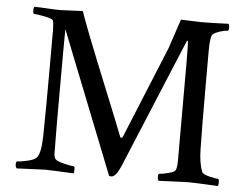

<svg xmlns="http://www.w3.org/2000/svg" viewBox="-48 -705 985 766"><g transform="rotate(5 444.5 -322.0)"><path d="M607.4 -528.3Q607.4 -528.3 646.5 -645.5Q658.2 -645.5 688 -644Q717.8 -642.6 728.5 -642.6Q763.7 -642.6 836.9 -645.5Q840.8 -641.6 840.8 -631.8Q840.8 -617.2 835 -617.2H833Q822.3 -617.2 804.7 -611.3Q787.1 -605.5 778.3 -598.6Q767.6 -589.8 767.6 -532.2V-421.9Q767.6 -212.9 769.5 -136.7Q770.5 -81.1 784.2 -46.9Q789.1 -38.1 814.5 -31.7Q839.8 -25.4 849.6 -25.4Q853.5 -25.4 853.5 -11.7Q853.5 -2.9 851.6 2.9Q753.9 -2 732.4 -2Q726.6 -2 614.3 2.9Q609.4 0 609.4 -12.7Q609.4 -25.4 614.3 -25.4Q624 -25.4 644 -30.3Q664.1 -35.2 672.9 -40Q683.6 -46.9 683.6 -82V-117.2V-477.5Q683.6 -564.5 680.7 -564.5Q677.7 -564.5 674.8 -556.6L460 -40Q441.4 2 423.8 2Q420.9 2 415 0L190.4 -567.4Q189.5 -496.1 189.5 -347.7Q189.5 -307.6 189.5 -265.1Q189.5 -222.7 189.5 -190.4Q189.5 -158.2 189.9 -132.3Q190.4 -106.4 190.4 -90.8Q190.4 -75.2 190.4 -73.2Q190.4 -55.7 196.3 -47.9Q202.1 -40 231.4 -32.7Q260.7 -25.4 271.5 -25.4Q275.4 -25.4 275.4 -10.7Q275.4 -2.9 273.4 2.9Q175.8 -2 160.2 -2Q158.2 -2 45.9 2.9Q40 -2.9 40 -11.7Q40 -25.4 45.9 -25.4Q59.6 -25.4 86.4 -31.7Q113.3 -38.1 121.1 -46.9Q137.7 -63.5 139.6 -131.8Q141.6 -249 141.6 -417V-558.6Q141.6 -583 137.7 -597.7Q134.8 -604.5 104 -610.8Q73.2 -617.2 60.5 -617.2Q56.6 -617.2 56.6 -631.8Q56.6 -643.6 60.5 -645.5Q80.1 -645.5 109.9 -643.6Q139.6 -641.6 164.1 -641.6L253.9 -645.5Q261.7 -619.1 293 -539.6Q324.2 -460 373.5 -338.9Q422.9 -217.8 446.3 -157.2Q447.3 -155.3 450.2 -155.3Q455.1 -155.3 456.1 -159.2Z"/></g></svg>

Font: Crimson Text
Style: Regular
Weight: 400
Version: Version 0.13